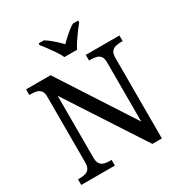

<svg xmlns="http://www.w3.org/2000/svg" viewBox="-209 -1087 1181 1242"><g transform="rotate(-30 381.5 -465.5)"><path d="M38 0V-42H51Q74 -42 92.5 -47Q111 -52 122 -67.5Q133 -83 133 -114V-604Q133 -634 121.5 -648.5Q110 -663 91.5 -667.5Q73 -672 51 -672H38V-714H221L579 -161V-604Q579 -634 567.5 -648.5Q556 -663 537.5 -667.5Q519 -672 497 -672H484V-714H735V-672H722Q700 -672 681 -667Q662 -662 651 -647Q640 -632 640 -600V0H569L194 -576V-114Q194 -83 205 -67.5Q216 -52 235 -47Q254 -42 276 -42H289V0ZM357 -771Q347 -794 329 -820.5Q311 -847 292 -873Q273 -899 257 -918V-931H296Q315 -920 334 -904.5Q353 -889 371 -872.5Q389 -856 404 -840Q419 -856 437 -872.5Q455 -889 474.5 -904.5Q494 -920 513 -931H552V-918Q537 -899 517.5 -873Q498 -847 480.5 -820.5Q463 -794 452 -771Z"/></g></svg>

Font: Noto Serif Ethiopic
Style: Regular
Weight: 400
Designer: Monotype Design Team
Foundry: Monotype Imaging Inc.
Version: Version 2.102